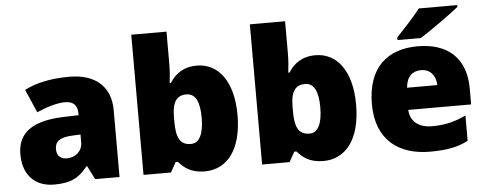

<svg xmlns="http://www.w3.org/2000/svg" viewBox="-51 -896 2628 1037"><g transform="rotate(-5 1263.5 -378.0)"><path d="M336 -563C236 -563 156 -546 92 -513L147 -387C201 -411 257 -428 301 -428C342 -428 368 -409 368 -360V-352L276 -349C120 -342 36 -287 36 -169C36 -48 108 10 204 10C296 10 339 -14 386 -73H390L427 0H559V-363C559 -491 476 -563 336 -563ZM325 -245 369 -247V-204C369 -157 331 -125 285 -125C252 -125 230 -142 230 -180C230 -220 255 -242 325 -245Z M880 -588V-760H689V0H838L868 -54H880C908 -23 943 10 1021 10C1141 10 1223 -89 1223 -278C1223 -463 1142 -563 1027 -563C952 -563 908 -527 880 -482H873C877 -513 880 -549 880 -588ZM957 -413C1006 -413 1029 -368 1029 -280C1029 -191 1004 -144 959 -144C900 -144 880 -185 880 -271V-298C880 -377 904 -413 957 -413Z M1523 -588V-760H1332V0H1481L1511 -54H1523C1551 -23 1586 10 1664 10C1784 10 1866 -89 1866 -278C1866 -463 1785 -563 1670 -563C1595 -563 1551 -527 1523 -482H1516C1520 -513 1523 -549 1523 -588ZM1600 -413C1649 -413 1672 -368 1672 -280C1672 -191 1647 -144 1602 -144C1543 -144 1523 -185 1523 -271V-298C1523 -377 1547 -413 1600 -413Z M2457 -756V-766H2248C2215 -721 2153 -657 2119 -620V-606H2246C2300 -640 2410 -718 2457 -756ZM2224 -563C2061 -563 1951 -472 1951 -273C1951 -76 2075 10 2242 10C2338 10 2396 -3 2449 -31V-168C2388 -139 2334 -126 2265 -126C2187 -126 2147 -167 2144 -225H2485V-310C2485 -479 2385 -563 2224 -563ZM2231 -433C2283 -433 2311 -394 2312 -345H2148C2153 -406 2186 -433 2231 -433Z"/></g></svg>

Font: Noto Sans Bengali Black
Style: Regular
Weight: 900
Designer: Jelle Bosma - Monotype Design Team
Foundry: Monotype Imaging Inc.
Version: Version 2.003